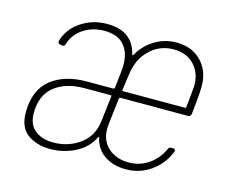

<svg xmlns="http://www.w3.org/2000/svg" viewBox="-79 -616 868 732"><g transform="rotate(15 354.5 -250.5)"><path d="M47 -103Q47 -191 100 -234Q153 -277 243 -277H346Q349 -277 351 -281L358 -344Q360 -364 360 -373Q360 -423 334.5 -452Q309 -481 256 -481Q210 -481 174 -457Q138 -433 127 -394Q124 -384 115 -385L106 -387Q97 -389 98 -398Q112 -448 157.5 -478.5Q203 -509 260 -509Q361 -509 382 -421Q384 -416 387 -421Q409 -461 448 -485Q487 -509 534 -509Q595 -509 632 -471Q669 -433 669 -373Q669 -351 666.5 -324Q664 -297 660 -260Q659 -256 656 -253Q653 -250 649 -250H381Q378 -250 376 -246L364 -141Q363 -135 363 -122Q363 -75 394.5 -47.5Q426 -20 475 -20Q518 -20 552.5 -43.5Q587 -67 605 -106L607 -110Q609 -116 618 -116H626Q636 -116 633 -104Q613 -54 569.5 -23Q526 8 471 8Q420 8 385.5 -16Q351 -40 342 -83Q341 -85 340 -85Q339 -85 338 -83Q317 -39 271 -15.5Q225 8 172 8Q119 8 83 -18Q47 -44 47 -103ZM384 -277H629Q633 -277 633 -281Q635 -295 641 -363Q643 -415 612.5 -448Q582 -481 530 -481Q479 -481 441.5 -448Q404 -415 393 -363Q389 -346 381 -281Q380 -277 384 -277ZM334 -144 346 -246Q347 -247 346 -248.5Q345 -250 343 -250H240Q166 -250 121.5 -214.5Q77 -179 77 -109Q77 -64 104.5 -41.5Q132 -19 177 -19Q235 -19 280.5 -51Q326 -83 334 -144Z"/></g></svg>

Font: Barlow Semi Condensed Thin
Style: Italic
Weight: 250
Width: 4
Italic angle: -7°
Designer: Jeremy Tribby
Foundry: Tribby Type
Version: Version 1.408